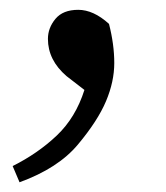

<svg xmlns="http://www.w3.org/2000/svg" viewBox="-20 -148 340 393"><path d="M78.1 -68.4Q78.1 -90.8 93.5 -109.4Q108.9 -127.9 140.1 -127.9Q171.4 -127.9 203.1 -99.1Q213.9 -57.1 213.9 -19Q213.9 19 197 59.1Q180.2 99.1 139.6 147.7Q99.1 196.3 20 225.1L5.9 191.9Q57.6 166 96.2 129.4Q134.8 92.8 152.8 36.1L116.2 7.8Q78.1 -24.9 78.1 -68.4Z"/></svg>

Font: SourceSerifPro-Regular
Style: Regular
Weight: 400
Designer: Frank Grießhammer
Foundry: Adobe Systems Incorporated
Version: Version 1.014;PS Version 1.0;hotconv 1.0.73;makeotf.lib2.5.5